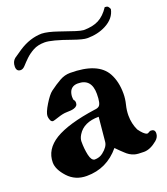

<svg xmlns="http://www.w3.org/2000/svg" viewBox="-136 -791 813 934"><g transform="rotate(-20 270.5 -324.0)"><path d="M335 -312Q335 -391 265 -391Q235 -391 223 -368Q217 -355 216.5 -339.5Q216 -324 220.5 -320Q225 -316 225 -306Q225 -288 204 -282Q191 -278 166 -278Q148 -278 121 -269Q94 -260 90 -260Q81 -260 76.5 -271Q72 -282 72 -292Q72 -310 95.5 -348.5Q119 -387 136 -400Q167 -423 193 -437.5Q219 -452 247 -452Q391 -452 433 -375Q457 -331 457 -269Q457 -242 450 -214Q443 -186 443 -160Q443 -118 460 -82Q482 -51 498 -46Q504 -46 509.5 -50Q515 -54 520 -54Q541 -54 541 -33.5Q541 -13 523 2Q487 32 454 32Q421 32 407 28Q393 24 382 17Q371 10 363 2L347 -13L332 -28Q326 -35 325 -35Q257 47 153 47Q94 47 56.5 6Q19 -35 19 -71Q19 -139 87 -181Q157 -223 299 -243Q313 -244 321 -250Q335 -260 335 -312ZM196 -153Q185 -135 185 -119Q185 -81 192 -49Q199 -17 216 -15Q241 -15 259 -29Q291 -54 293 -79L305 -204Q227 -204 196 -153ZM27 -547Q5 -547 5 -572.5Q5 -598 22 -612L63 -640Q121 -678 182 -679Q213 -678 265 -660L342 -634Q367 -626 381 -625Q428 -625 459 -641Q490 -657 515 -695Q527 -695 531.5 -690.5Q536 -686 540 -676Q531 -630 481 -604Q439 -582 384 -582Q363 -582 312 -600Q217 -634 181.5 -634Q146 -634 121.5 -620.5Q97 -607 80 -590.5Q63 -574 51 -560.5Q39 -547 27 -547Z"/></g></svg>

Font: Miltonian Tattoo
Style: Regular
Weight: 400
Designer: Pablo Impallari
Foundry: Pablo Impallari
Version: Version 1.008